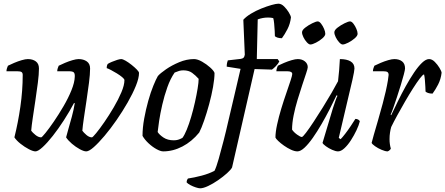

<svg xmlns="http://www.w3.org/2000/svg" viewBox="-20 -820 2412 1040"><path d="M172 0Q159 0 136 -12Q113 -24 91 -41.5Q69 -59 58 -76Q78 -156 90.5 -243Q103 -330 103 -414Q103 -425 97 -429.5Q91 -434 74 -434H15Q15 -442 18 -451Q21 -460 23 -464Q37 -471 57 -479.5Q77 -488 97.5 -494Q118 -500 131 -500Q157 -500 174 -487.5Q191 -475 191 -449Q191 -418 185 -371.5Q179 -325 171.5 -275Q164 -225 157.5 -181.5Q151 -138 149 -112Q156 -102 172 -89Q188 -76 203 -76Q207 -76 226.5 -100Q246 -124 272 -162Q298 -200 324 -244.5Q350 -289 367 -331Q384 -373 385 -404Q386 -421 380 -427.5Q374 -434 354 -434H290Q290 -442 293 -451Q296 -460 298 -464Q312 -471 332 -479.5Q352 -488 372.5 -494Q393 -500 406 -500Q432 -500 450 -487.5Q468 -475 468 -449Q468 -418 462 -371.5Q456 -325 448.5 -275Q441 -225 434.5 -181.5Q428 -138 426 -112Q433 -102 448 -89Q463 -76 478 -76Q482 -76 501 -99Q520 -122 545.5 -159Q571 -196 596 -238.5Q621 -281 637.5 -320Q654 -359 654 -386Q654 -392 642 -402Q630 -412 613 -422.5Q596 -433 580.5 -441Q565 -449 558 -451Q558 -466 564 -474Q572 -479 586 -485Q600 -491 614.5 -495.5Q629 -500 636 -500Q645 -500 660.5 -491Q676 -482 693 -468.5Q710 -455 721.5 -443Q733 -431 733 -425Q733 -397 716 -355Q699 -313 671.5 -265Q644 -217 611.5 -170Q579 -123 546.5 -84.5Q514 -46 488 -23Q462 0 447 0Q434 0 412 -12Q390 -24 369.5 -41.5Q349 -59 338 -76Q342 -92 350.5 -121.5Q359 -151 369 -187.5Q379 -224 385 -261L381 -262Q356 -215 326 -168.5Q296 -122 266 -84Q236 -46 211 -23Q186 0 172 0Z M864 0Q850 0 828 -12Q806 -24 785 -43.5Q764 -63 752 -84Q752 -128 761 -177.5Q770 -227 783 -273.5Q796 -320 810.5 -355.5Q825 -391 835 -408Q848 -423 879 -444.5Q910 -466 950.5 -483Q991 -500 1031 -500Q1050 -500 1074.5 -486Q1099 -472 1118.5 -454.5Q1138 -437 1142 -425Q1142 -394 1134 -349Q1126 -304 1113 -256Q1100 -208 1085.5 -166.5Q1071 -125 1059 -102Q1019 -53 968 -26.5Q917 0 864 0ZM921 -60Q934 -60 944.5 -63Q955 -66 968 -73Q979 -87 991.5 -117.5Q1004 -148 1015.5 -187Q1027 -226 1036 -266.5Q1045 -307 1050.5 -340.5Q1056 -374 1056 -393Q1039 -412 1020.5 -425.5Q1002 -439 973 -439Q961 -439 950.5 -436Q940 -433 926 -427Q903 -394 886.5 -347.5Q870 -301 859 -253Q848 -205 842 -165.5Q836 -126 834 -105Q843 -90 865.5 -75Q888 -60 921 -60Z M1064 200Q1056 200 1040.5 195Q1025 190 1011 182.5Q997 175 991 168Q991 160 993.5 154.5Q996 149 998 147Q1032 142 1072 131.5Q1112 121 1142 105Q1152 85 1164.5 41Q1177 -3 1191 -57.5Q1205 -112 1216 -161Q1234 -240 1250 -305.5Q1266 -371 1283 -447L1208 -459Q1208 -470 1210 -479.5Q1212 -489 1214 -493L1284 -501Q1295 -503 1299.5 -507.5Q1304 -512 1306 -524L1298 -713Q1313 -730 1339.5 -746Q1366 -762 1396 -774Q1426 -786 1451 -793Q1476 -800 1488 -800Q1504 -800 1519 -785Q1534 -770 1544.5 -752.5Q1555 -735 1556 -726Q1552 -691 1537 -662Q1522 -633 1507 -613Q1492 -613 1482.5 -616.5Q1473 -620 1469 -624Q1469 -632 1468 -652Q1467 -672 1465 -692.5Q1463 -713 1460 -722Q1448 -725 1432 -725Q1417 -725 1403.5 -722.5Q1390 -720 1376 -715L1371 -500H1484L1493 -487Q1486 -474 1474 -461.5Q1462 -449 1453 -443L1359 -446L1237 87Q1231 99 1210 118Q1189 137 1161.5 156Q1134 175 1107.5 187.5Q1081 200 1064 200Z M1591 0Q1576 0 1556.5 -9Q1537 -18 1518.5 -31Q1500 -44 1487 -56.5Q1474 -69 1472 -75Q1472 -104 1481 -145.5Q1490 -187 1503.5 -231.5Q1517 -276 1531 -316Q1545 -356 1554 -384Q1563 -412 1563 -419Q1563 -434 1536 -434H1477Q1477 -442 1480 -451Q1483 -460 1485 -464Q1499 -471 1519 -479.5Q1539 -488 1559.5 -494Q1580 -500 1593 -500Q1616 -500 1631.5 -487.5Q1647 -475 1647 -456Q1647 -449 1638.5 -423.5Q1630 -398 1617.5 -360.5Q1605 -323 1592 -280Q1579 -237 1570.5 -195Q1562 -153 1562 -118Q1571 -104 1589 -91Q1607 -78 1615 -78Q1620 -78 1637.5 -101Q1655 -124 1679 -160.5Q1703 -197 1728.5 -238Q1754 -279 1776 -317Q1798 -355 1811 -380Q1814 -403 1817 -439Q1820 -475 1821 -500Q1858 -500 1879 -487.5Q1900 -475 1900 -449Q1900 -437 1889 -387.5Q1878 -338 1858.5 -258Q1839 -178 1815 -73L1825 -66Q1835 -76 1850 -95.5Q1865 -115 1880 -137.5Q1895 -160 1905 -176Q1914 -176 1920.5 -172Q1927 -168 1929 -163Q1924 -142 1911 -114.5Q1898 -87 1881 -60.5Q1864 -34 1845.5 -17Q1827 0 1811 0Q1798 0 1779 -8.5Q1760 -17 1745 -28Q1730 -39 1727 -46L1783 -233Q1791 -257 1797.5 -276Q1804 -295 1808 -301L1803 -304Q1787 -270 1766 -229Q1745 -188 1721.5 -147.5Q1698 -107 1674.5 -73.5Q1651 -40 1629.5 -20Q1608 0 1591 0ZM1836 -579Q1828 -579 1817 -591Q1806 -603 1798.5 -618.5Q1791 -634 1791 -645Q1791 -657 1808.5 -670.5Q1826 -684 1846.5 -694Q1867 -704 1876 -704Q1885 -704 1894.5 -691.5Q1904 -679 1910.5 -663.5Q1917 -648 1917 -637Q1917 -626 1901.5 -612.5Q1886 -599 1866.5 -589Q1847 -579 1836 -579ZM1661 -579Q1653 -579 1642 -591Q1631 -603 1623.5 -618.5Q1616 -634 1616 -645Q1616 -657 1633.5 -670.5Q1651 -684 1671.5 -694Q1692 -704 1701 -704Q1710 -704 1719.5 -691.5Q1729 -679 1735.5 -663.5Q1742 -648 1742 -637Q1742 -626 1726.5 -612.5Q1711 -599 1691.5 -589Q1672 -579 1661 -579Z M2080 0Q2067 0 2047 -8.5Q2027 -17 2011.5 -28Q1996 -39 1993 -46Q1996 -59 2005 -90.5Q2014 -122 2027 -166Q2040 -210 2053 -259Q2062 -292 2069.5 -325.5Q2077 -359 2081 -383.5Q2085 -408 2085 -414Q2085 -425 2079 -429.5Q2073 -434 2056 -434H2000Q2000 -442 2003 -451Q2006 -460 2008 -464Q2022 -471 2042 -479.5Q2062 -488 2082.5 -494Q2103 -500 2116 -500Q2142 -500 2158 -487.5Q2174 -475 2174 -449Q2174 -442 2167.5 -417Q2161 -392 2151 -359.5Q2141 -327 2130 -293.5Q2119 -260 2110 -234.5Q2101 -209 2096 -199L2099 -196Q2115 -230 2135 -271Q2155 -312 2177.5 -352.5Q2200 -393 2222.5 -426.5Q2245 -460 2266 -480Q2287 -500 2304 -500Q2320 -500 2335 -485Q2350 -470 2360.5 -452.5Q2371 -435 2372 -426Q2368 -391 2353 -362Q2338 -333 2323 -313Q2308 -313 2298.5 -316.5Q2289 -320 2285 -324Q2285 -332 2284 -349.5Q2283 -367 2281.5 -386.5Q2280 -406 2277 -417Q2270 -416 2254 -395Q2238 -374 2217 -341Q2196 -308 2174 -270Q2152 -232 2132 -195.5Q2112 -159 2099 -132Q2095 -118 2092.5 -101.5Q2090 -85 2090 -66Q2090 -39 2097 -15Q2096 -12 2091.5 -7.5Q2087 -3 2080 0Z"/></svg>

Font: Texturina 72pt 72pt Medium
Style: Italic
Weight: 500
Italic angle: -11°
Designer: Guillermo Torres Carreño
Foundry: Omnibus-Type
Version: Version 1.002; ttfautohint (v1.8.3)